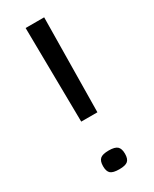

<svg xmlns="http://www.w3.org/2000/svg" viewBox="-194 -790 676 843"><g transform="rotate(-30 144.5 -368.5)"><path d="M104 -262 98 -740H192L186 -262ZM89 -44Q89 -70 101 -81Q113 -92 145 -92Q176 -92 188 -81Q200 -70 200 -44Q200 -18 188 -7.5Q176 3 145 3Q113 3 101 -7.5Q89 -18 89 -44Z"/></g></svg>

Font: Georama Extended
Style: Regular
Weight: 400
Width: 7
Designer: Jean-Baptiste Levee
Foundry: Production Type
Version: Version 1.000